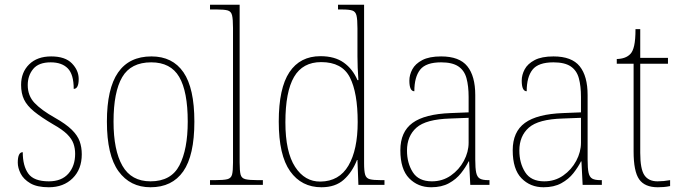

<svg xmlns="http://www.w3.org/2000/svg" viewBox="-20 -780 2871 810"><path d="M186 10Q136 10 107.5 -7Q79 -24 67 -48Q55 -72 55 -94Q55 -138 76 -138Q76 -80 99.5 -47.5Q123 -15 186 -15Q240 -15 268.5 -47.5Q297 -80 297 -131Q297 -154 290 -174Q283 -194 263.5 -213.5Q244 -233 205 -255Q154 -285 124 -309.5Q94 -334 81.5 -360Q69 -386 69 -422Q69 -475 103 -508.5Q137 -542 196 -542Q255 -542 283.5 -512.5Q312 -483 312 -447Q312 -405 291 -405Q291 -466 266 -491.5Q241 -517 194 -517Q143 -517 120 -489Q97 -461 97 -421Q97 -376 126 -345.5Q155 -315 212 -283Q258 -257 282.5 -233Q307 -209 316 -184Q325 -159 325 -129Q325 -66 286.5 -28Q248 10 186 10Z M615 10Q529 10 480 -57.5Q431 -125 431 -267Q431 -406 478 -474Q525 -542 619 -542Q708 -542 754 -475Q800 -408 800 -267Q800 -124 753 -57Q706 10 615 10ZM615 -15Q702 -15 737 -82.5Q772 -150 772 -267Q772 -394 736 -455.5Q700 -517 618 -517Q532 -517 495.5 -454.5Q459 -392 459 -267Q459 -146 496.5 -80.5Q534 -15 615 -15Z M866 0V-20H886Q923 -20 939 -24Q955 -28 959 -43.5Q963 -59 963 -94V-662Q963 -699 959 -715.5Q955 -732 940.5 -736Q926 -740 896 -740H866V-760H991V-94Q991 -59 995 -43.5Q999 -28 1015.5 -24Q1032 -20 1068 -20H1089V0Z M1336 10Q1252 10 1204 -57.5Q1156 -125 1156 -267Q1156 -408 1201 -475.5Q1246 -543 1332 -543Q1392 -543 1430 -516Q1468 -489 1488 -442H1492Q1490 -469 1489 -494.5Q1488 -520 1488 -543V-660Q1488 -698 1484 -714.5Q1480 -731 1466.5 -735.5Q1453 -740 1423 -740H1406V-760H1516V-91Q1516 -58 1520.5 -43Q1525 -28 1540 -24Q1555 -20 1588 -20H1602V0H1492L1488 -105H1486Q1466 -54 1430.5 -22Q1395 10 1336 10ZM1332 -14Q1411 -15 1450 -81.5Q1489 -148 1489 -265Q1489 -389 1456 -453.5Q1423 -518 1335 -518Q1257 -518 1220.5 -455.5Q1184 -393 1184 -264Q1184 -139 1225 -76Q1266 -13 1332 -14Z M1799 10Q1743 10 1706 -28Q1669 -66 1669 -146Q1669 -224 1720.5 -261.5Q1772 -299 1882 -303L1957 -306V-371Q1957 -417 1948 -450Q1939 -483 1913.5 -500Q1888 -517 1841 -517Q1777 -517 1752.5 -486Q1728 -455 1728 -395Q1707 -395 1707 -440Q1707 -464 1719.5 -487.5Q1732 -511 1761.5 -526.5Q1791 -542 1841 -542Q1918 -542 1951.5 -500.5Q1985 -459 1985 -379V-107Q1985 -70 1989 -51.5Q1993 -33 2004.5 -26.5Q2016 -20 2040 -20H2045V0H1964L1959 -99H1957Q1945 -75 1925 -49.5Q1905 -24 1874 -7Q1843 10 1799 10ZM1802 -15Q1847 -15 1882 -39.5Q1917 -64 1937 -101.5Q1957 -139 1957 -178V-283L1880 -280Q1777 -277 1737 -241.5Q1697 -206 1697 -145Q1697 -92 1721.5 -53.5Q1746 -15 1802 -15Z M2273 10Q2217 10 2180 -28Q2143 -66 2143 -146Q2143 -224 2194.5 -261.5Q2246 -299 2356 -303L2431 -306V-371Q2431 -417 2422 -450Q2413 -483 2387.5 -500Q2362 -517 2315 -517Q2251 -517 2226.5 -486Q2202 -455 2202 -395Q2181 -395 2181 -440Q2181 -464 2193.5 -487.5Q2206 -511 2235.5 -526.5Q2265 -542 2315 -542Q2392 -542 2425.5 -500.5Q2459 -459 2459 -379V-107Q2459 -70 2463 -51.5Q2467 -33 2478.5 -26.5Q2490 -20 2514 -20H2519V0H2438L2433 -99H2431Q2419 -75 2399 -49.5Q2379 -24 2348 -7Q2317 10 2273 10ZM2276 -15Q2321 -15 2356 -39.5Q2391 -64 2411 -101.5Q2431 -139 2431 -178V-283L2354 -280Q2251 -277 2211 -241.5Q2171 -206 2171 -145Q2171 -92 2195.5 -53.5Q2220 -15 2276 -15Z M2755 10Q2700 10 2676.5 -23.5Q2653 -57 2653 -141V-511H2582V-531Q2620 -532 2639 -552Q2650 -563 2655.5 -588Q2661 -613 2661 -657H2681V-536H2798V-511H2681V-135Q2681 -67 2698.5 -41Q2716 -15 2754 -15Q2780 -15 2807 -20V5Q2793 8 2780 9Q2767 10 2755 10Z"/></svg>

Font: Noto Serif Ethiopic SemiCondensed Thin
Style: Regular
Weight: 100
Width: 4
Designer: Monotype Design Team
Foundry: Monotype Imaging Inc.
Version: Version 2.102; ttfautohint (v1.8.4.7-5d5b)